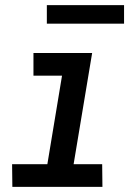

<svg xmlns="http://www.w3.org/2000/svg" viewBox="-20 -726 540 746"><path d="M28 0 27 -88H164L221 -432H110V-520H338L266 -88H377L378 0ZM462 -634H162V-706H462Z"/></svg>

Font: Iosevka SS18 Semibold
Style: Italic
Weight: 600
Italic angle: -9°
Monospace: yes
Designer: Belleve Invis
Foundry: Belleve Invis
Version: Version 25.1.1; ttfautohint (v1.8.4)